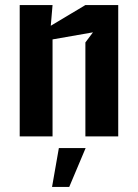

<svg xmlns="http://www.w3.org/2000/svg" viewBox="-20 -540 546 760"><path d="M58 0H188V-384L348 -412L318 -372V0H448V-520H318L181 -438L188 -520H58ZM186 200H254L319 46H213Z"/></svg>

Font: Pescante Normal
Style: Regular
Weight: 400
Designer: Ariel Martín Pérez
Foundry: Tunera Type Foundry
Version: Version 1.000;FEAKit 1.0